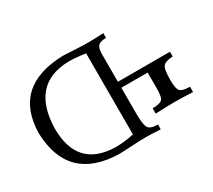

<svg xmlns="http://www.w3.org/2000/svg" viewBox="-131 -936 1311 1182"><g transform="rotate(-30 524.0 -344.5)"><path d="M415 -43.5Q480.5 -43.5 547.4 -58.6V-634.8Q475.6 -645 428.2 -645Q156.7 -639.6 148.9 -330.6Q148.9 -50.3 415 -43.5ZM410.6 3.9Q59.6 -6.8 48.8 -354.5Q55.2 -683.1 416 -693.4Q426.3 -693.4 487.5 -689.7Q548.8 -686 600.1 -686Q638.2 -686 701.2 -689.9V-655.8Q659.2 -655.8 644.3 -639.6Q629.4 -623.5 629.4 -581.5V-385.3H999.5V-351.6Q949.7 -349.6 931.9 -331.3Q914.1 -313 914.1 -233.9Q914.1 -166 932.1 -151.6Q950.2 -137.2 998.5 -137.2V-99.1Q924.3 -103 869.6 -103Q813.5 -103 732.9 -99.1V-137.2Q781.7 -137.2 799.1 -150.9Q816.4 -164.6 816.4 -231V-342.8H629.4V-160.2Q629.4 -87.9 641.6 -61Q653.8 -34.2 711.4 -34.2V0Q644.5 -3.9 604.5 -3.9Q564.5 -3.9 499.8 0Q435.1 3.9 410.6 3.9Z"/></g></svg>

Font: Almanac
Style: Regular
Weight: 400
Designer: Eden's Almanac
Version: Version 3.501;March 28, 2021;FontCreator 13.0.0.2683 64-bit